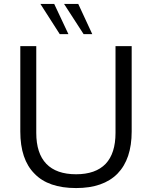

<svg xmlns="http://www.w3.org/2000/svg" viewBox="-20 -946 771 974"><path d="M366 8Q225 8 155 -65Q83 -137 83 -279V-712H164V-272Q164 -168 215 -115Q266 -62 366 -62Q465 -62 516 -115Q566 -168 566 -272V-712H648V-279Q648 -139 576 -65Q504 8 366 8ZM283 -773 185 -926H255L327 -773ZM404 -773 305 -926H377L448 -773Z"/></svg>

Font: PRinguin Sans
Style: Regular
Weight: 400
Designer: Vernon Adams
Foundry: Vernon Adams
Version: ""